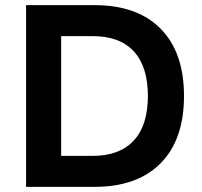

<svg xmlns="http://www.w3.org/2000/svg" viewBox="-20 -724 781 744"><path d="M347 -704Q512 -704 602.5 -612.5Q693 -521 693 -352Q693 -183 602.5 -91.5Q512 0 347 0H81V-704ZM340 -120Q443 -120 498 -179Q553 -238 553 -352Q553 -466 498.5 -525Q444 -584 340 -584H217V-120Z"/></svg>

Font: Prodigy Sans SemiBold
Style: Regular
Weight: 600
Designer: Wei Huang
Foundry: Wei Huang
Version: Version 1.003; ttfautohint (v1.8.3)